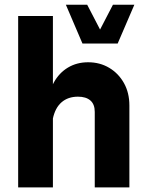

<svg xmlns="http://www.w3.org/2000/svg" viewBox="-20 -811 640 831"><path d="M265.1 -790.5 336.9 -622.6H489.3L561.5 -790.5H468.8L413.1 -683.1L357.4 -790.5ZM209 0V-741.7H58.6V0ZM540 -354.5Q540 -409.2 516.6 -451.2Q493.2 -493.2 452.9 -517.3Q412.6 -541.5 361.3 -541.5Q312.5 -541.5 274.2 -518.6Q235.8 -495.6 212.9 -453.9Q189.9 -412.1 187 -355.5L208.5 -295.9Q218.3 -343.8 246.3 -368.2Q274.4 -392.6 317.4 -392.6Q352.1 -392.6 371.1 -376.2Q390.1 -359.9 390.1 -326.7V0H540Z"/></svg>

Font: Estedad-FD-VF Thin
Style: Regular
Weight: 100
Designer: Amin Abedi
Version: Version 5.0